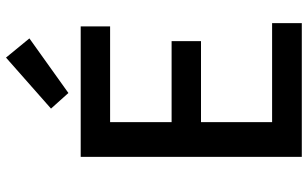

<svg xmlns="http://www.w3.org/2000/svg" viewBox="-213 -813 1026 640"><g transform="rotate(-90 300.0 -493.0)"><path d="M97 0H543V-99H213V-336H483V-434H213V-639H532V-737H97ZM310 -778 492 -908 428 -986 258 -836Z"/></g></svg>

Font: GenYoGothic2 TW M
Style: Regular
Weight: 500
Version: Version 2.100;PS 2.1;hotconv 16.6.51;makeotf.lib2.5.65220 DE